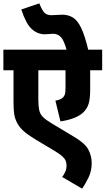

<svg xmlns="http://www.w3.org/2000/svg" viewBox="-20 -916 625 1137"><path d="M585 -500H514V-385Q514 -332 505 -302Q496 -272 473 -250Q431 -211 338 -197L308 -320Q341 -326 352 -338Q361 -346 364.5 -358Q368 -370 368 -397V-500H207V-327Q207 -288 212 -264.5Q217 -241 233.5 -224Q250 -207 285 -186L420 -105Q484 -67 503.5 -29.5Q523 8 523 50Q523 95 505.5 132.5Q488 170 466 201L348 132Q358 120 366 102.5Q374 85 374 65Q374 48 368.5 35Q363 22 347 8Q331 -6 299 -25L187 -92Q144 -118 118.5 -141Q93 -164 79 -193Q68 -215 64 -241.5Q60 -268 60 -315V-500H0V-622H585ZM376 -615Q359 -678 340 -697Q321 -716 295 -716Q282 -716 269.5 -714.5Q257 -713 246 -713Q202 -713 168 -744Q134 -775 106 -860L213 -896Q228 -857 242.5 -841.5Q257 -826 285 -826Q301 -826 316 -827.5Q331 -829 349 -829Q383 -829 410.5 -813Q438 -797 460.5 -751Q483 -705 504 -615Z"/></svg>

Font: Noto Sans SemiCondensed ExtraBold
Style: Regular
Weight: 800
Width: 4
Designer: Monotype Design Team
Foundry: Monotype Imaging Inc.
Version: Version 2.013; ttfautohint (v1.8.4.7-5d5b)